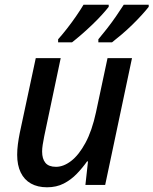

<svg xmlns="http://www.w3.org/2000/svg" viewBox="-20 -786 652 816"><path d="M180 10Q140 10 111.5 -6Q83 -22 68 -53Q53 -84 53 -128Q53 -150 56 -173Q59 -196 64 -221L132 -539H238L168 -207Q164 -187 161.5 -171Q159 -155 159 -142Q159 -111 173 -94Q187 -77 218 -77Q250 -77 282.5 -102Q315 -127 343 -178.5Q371 -230 388 -309L437 -539H541L427 0H343L354 -100H350Q331 -73 306.5 -47.5Q282 -22 251 -6Q220 10 180 10ZM398 -619Q414 -638 434 -663.5Q454 -689 473 -716.5Q492 -744 506 -766H612V-757Q602 -744 583.5 -723.5Q565 -703 542.5 -681Q520 -659 497 -639.5Q474 -620 456 -606H398ZM227 -619Q244 -638 264 -663.5Q284 -689 303 -716.5Q322 -744 335 -766H442V-757Q432 -744 413.5 -723.5Q395 -703 372 -681Q349 -659 326.5 -639.5Q304 -620 286 -606H227Z"/></svg>

Font: Noto Sans Display Medium
Style: Italic
Weight: 500
Italic angle: -12°
Designer: Monotype Design Team
Foundry: Monotype Imaging Inc.
Version: Version 2.003